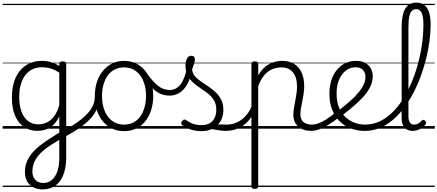

<svg xmlns="http://www.w3.org/2000/svg" viewBox="-20 -985 3349 1470"><path d="M306 465Q246 465 208.5 429.5Q171 394 171 331Q171 296 181 265.5Q191 235 209.5 208Q228 181 256 155Q284 129 320 104Q339 91 358 78.5Q377 66 396 54Q415 42 434 30V-94Q410 -45 380.5 -21.5Q351 2 321.5 9.5Q292 17 265 17Q209 17 165 -12Q121 -41 96 -98Q71 -155 71 -238Q71 -288 80.5 -331Q90 -374 109 -408.5Q128 -443 156 -467.5Q184 -492 220 -505.5Q256 -519 301 -519Q326 -519 347 -515Q368 -511 389.5 -503Q411 -495 434 -480V-496Q434 -506 440.5 -510.5Q447 -515 461 -515Q474 -515 480.5 -510.5Q487 -506 487 -496V218Q487 278 474.5 324.5Q462 371 438.5 402Q415 433 381.5 449Q348 465 306 465ZM313 416Q348 416 375 394.5Q402 373 418 330.5Q434 288 434 225V86Q418 96 401.5 105.5Q385 115 369 125.5Q353 136 337 147Q312 166 291.5 186.5Q271 207 257 229Q243 251 235.5 275.5Q228 300 228 327Q228 354 238 374Q248 394 267 405Q286 416 313 416ZM274 -33Q306 -33 336.5 -46.5Q367 -60 392.5 -92.5Q418 -125 434 -181V-428Q399 -452 367 -461Q335 -470 302 -470Q270 -470 243 -460.5Q216 -451 194.5 -432Q173 -413 158 -385.5Q143 -358 135 -322Q127 -286 127 -242Q127 -180 143.5 -133Q160 -86 193 -59.5Q226 -33 274 -33ZM0 436H622V446H0ZM0 -20H622V0H0ZM0 -505H622V-500H0ZM0 -956H622V-946H0Z M477 62Q469 66 462.5 61.5Q456 57 453.5 48.5Q451 40 452.5 31.5Q454 23 461 19Q500 -3 536.5 -25.5Q573 -48 603.5 -72.5Q634 -97 657 -124Q680 -151 693 -181Q706 -211 706 -244Q706 -254 714.5 -257.5Q723 -261 731.5 -257.5Q740 -254 740 -245Q740 -206 729.5 -172Q719 -138 697.5 -107.5Q676 -77 644.5 -49Q613 -21 571 6.5Q529 34 477 62ZM622 436V446ZM622 -20V0ZM622 -505V-500ZM622 -956V-946Z M930 19Q862 19 811.5 -15.5Q761 -50 733.5 -110.5Q706 -171 706 -250Q706 -310 722.5 -359Q739 -408 769.5 -444Q800 -480 840.5 -499.5Q881 -519 930 -519Q996 -519 1046 -485Q1096 -451 1124.5 -390Q1153 -329 1153 -250Q1153 -202 1142.5 -161Q1132 -120 1113 -87Q1094 -54 1067 -30Q1040 -6 1005.5 6.5Q971 19 930 19ZM930 -31Q969 -31 1000 -46.5Q1031 -62 1052.5 -91.5Q1074 -121 1086 -161.5Q1098 -202 1098 -250Q1098 -315 1077.5 -364.5Q1057 -414 1019.5 -441.5Q982 -469 930 -469Q891 -469 859.5 -453.5Q828 -438 806.5 -409Q785 -380 773 -339.5Q761 -299 761 -250Q761 -185 781.5 -135.5Q802 -86 840 -58.5Q878 -31 930 -31ZM622 436H1223V446H622ZM622 -20H1223V0H622ZM622 -505H1223V-500H622ZM622 -956H1223V-946H622Z M1279 -253Q1236 -253 1201.5 -270Q1167 -287 1136.5 -321Q1106 -355 1073 -405Q1068 -416 1072.5 -424Q1077 -432 1086 -434.5Q1095 -437 1100 -429Q1147 -363 1188 -329.5Q1229 -296 1280 -296Q1328 -296 1361.5 -338Q1395 -380 1412 -469Q1413 -476 1419.5 -478.5Q1426 -481 1433.5 -479Q1441 -477 1446 -471Q1451 -465 1449 -455Q1440 -389 1416 -344Q1392 -299 1357 -276Q1322 -253 1279 -253ZM1223 436V446ZM1223 -20V0ZM1223 -505V-500ZM1223 -956V-946Z M1710 17Q1677 17 1650.5 11.5Q1624 6 1599 3.5Q1574 1 1545 12L1566 -11Q1603 -25 1628.5 -29Q1654 -33 1674.5 -32Q1695 -31 1716 -31Q1725 -31 1729 -23.5Q1733 -16 1731.5 -7Q1730 2 1724.5 9.5Q1719 17 1710 17ZM1521 19Q1479 19 1441 7Q1403 -5 1374 -27Q1368 -33 1367.5 -41.5Q1367 -50 1375 -59Q1382 -68 1389.5 -69.5Q1397 -71 1406 -65Q1434 -45 1461.5 -36Q1489 -27 1526 -27Q1577 -27 1606.5 -58.5Q1636 -90 1636 -144Q1636 -186 1619 -215.5Q1602 -245 1575 -266.5Q1548 -288 1518 -307.5Q1488 -327 1461 -350.5Q1434 -374 1417 -406Q1400 -438 1400 -485Q1400 -511 1410.5 -534.5Q1421 -558 1445 -558Q1458 -558 1465 -550.5Q1472 -543 1472 -530Q1472 -519 1466.5 -499.5Q1461 -480 1451 -456Q1452 -427 1470 -404.5Q1488 -382 1515 -363.5Q1542 -345 1572 -325Q1602 -305 1629 -280.5Q1656 -256 1673 -223Q1690 -190 1690 -144Q1690 -71 1644 -26Q1598 19 1521 19ZM1223 436H1773V446H1223ZM1223 -20H1773V0H1223ZM1223 -505H1773V-500H1223ZM1223 -956H1773V-946H1223Z M1708 17Q1697 17 1691.5 9.5Q1686 2 1686.5 -7Q1687 -16 1694 -23.5Q1701 -31 1714 -31Q1751 -31 1782 -43Q1813 -55 1837 -75Q1861 -95 1879 -120Q1897 -145 1907 -172Q1911 -183 1920 -182.5Q1929 -182 1935 -174.5Q1941 -167 1938 -157Q1927 -124 1907 -93Q1887 -62 1858.5 -37Q1830 -12 1792 2.5Q1754 17 1708 17ZM1773 436V446ZM1773 -20V0ZM1773 -505V-500ZM1773 -956V-946Z M1930 461Q1917 461 1911 456.5Q1905 452 1905 442V-496Q1905 -506 1911.5 -510.5Q1918 -515 1931 -515Q1945 -515 1951 -510.5Q1957 -506 1957 -496V-408Q1981 -450 2011.5 -474.5Q2042 -499 2075.5 -509Q2109 -519 2142 -519Q2193 -519 2230.5 -496.5Q2268 -474 2288.5 -431Q2309 -388 2309 -325Q2309 -301 2306 -278Q2303 -255 2299 -233Q2295 -211 2290.5 -190Q2286 -169 2283 -148.5Q2280 -128 2280 -109Q2280 -72 2302.5 -51.5Q2325 -31 2370 -31Q2379 -31 2383.5 -23.5Q2388 -16 2387.5 -7Q2387 2 2381 9.5Q2375 17 2363 17Q2300 17 2263 -16Q2226 -49 2226 -107Q2226 -126 2229 -146.5Q2232 -167 2236 -188.5Q2240 -210 2244 -232Q2248 -254 2251 -276.5Q2254 -299 2254 -322Q2254 -393 2223 -431Q2192 -469 2133 -469Q2107 -469 2081.5 -461.5Q2056 -454 2033 -437Q2010 -420 1991 -393Q1972 -366 1957 -327V442Q1957 452 1950.5 456.5Q1944 461 1930 461ZM1773 436H2427V446H1773ZM1773 -20H2427V0H1773ZM1773 -505H2427V-500H1773ZM1773 -956H2427V-946H1773Z M2362 17Q2351 17 2345.5 9.5Q2340 2 2340.5 -7Q2341 -16 2348 -23.5Q2355 -31 2368 -31Q2393 -31 2419.5 -41Q2446 -51 2477.5 -71Q2509 -91 2548 -123Q2556 -129 2563.5 -126Q2571 -123 2576 -116Q2581 -109 2581.5 -100Q2582 -91 2574 -85Q2531 -52 2493.5 -29Q2456 -6 2423.5 5.5Q2391 17 2362 17ZM2427 436V446ZM2427 -20V0ZM2427 -505V-500ZM2427 -956V-946Z M2562 -130Q2620 -175 2661.5 -212Q2703 -249 2728.5 -281Q2754 -313 2766 -341.5Q2778 -370 2778 -396Q2778 -432 2757 -451Q2736 -470 2700 -470Q2674 -470 2649 -457.5Q2624 -445 2603 -420Q2582 -395 2569.5 -357.5Q2557 -320 2557 -270Q2557 -205 2576.5 -159.5Q2596 -114 2628 -85.5Q2660 -57 2698.5 -44Q2737 -31 2774 -31Q2786 -31 2791.5 -23.5Q2797 -16 2797 -7Q2797 2 2791.5 9.5Q2786 17 2774 17Q2692 17 2630.5 -18.5Q2569 -54 2535.5 -118Q2502 -182 2502 -268Q2502 -323 2516.5 -369Q2531 -415 2558 -448.5Q2585 -482 2622.5 -500.5Q2660 -519 2706 -519Q2750 -519 2778.5 -502Q2807 -485 2820.5 -458Q2834 -431 2834 -400Q2834 -368 2821 -335Q2808 -302 2780.5 -266.5Q2753 -231 2708.5 -191Q2664 -151 2602 -103ZM2427 436H2915V446H2427ZM2427 -20H2915V0H2427ZM2427 -505H2915V-500H2427ZM2427 -956H2915V-946H2427Z M2774 17Q2762 17 2755.5 9.5Q2749 2 2749 -7Q2749 -16 2755.5 -23.5Q2762 -31 2774 -31Q2827 -31 2873.5 -50Q2920 -69 2961.5 -104Q3003 -139 3038.5 -187Q3074 -235 3102.5 -291.5Q3131 -348 3153.5 -411Q3176 -474 3191 -539.5Q3206 -605 3214 -670Q3222 -735 3222 -795Q3222 -806 3230.5 -812Q3239 -818 3249.5 -818Q3260 -818 3268.5 -812Q3277 -806 3277 -795Q3277 -737 3268.5 -671.5Q3260 -606 3243 -537.5Q3226 -469 3201.5 -402Q3177 -335 3144.5 -273Q3112 -211 3072.5 -158Q3033 -105 2986.5 -66Q2940 -27 2887 -5Q2834 17 2774 17ZM2915 436V446ZM2915 -20V0ZM2915 -505V-500ZM2915 -956V-946Z M3139 17Q3119 17 3103 10.5Q3087 4 3076.5 -8Q3066 -20 3060.5 -38.5Q3055 -57 3055 -82V-774Q3055 -871 3082.5 -918Q3110 -965 3167 -965Q3205 -965 3229 -946.5Q3253 -928 3265 -890.5Q3277 -853 3277 -796Q3277 -784 3268.5 -777.5Q3260 -771 3249.5 -771Q3239 -771 3230.5 -777.5Q3222 -784 3222 -796Q3222 -837 3216 -863Q3210 -889 3198 -902Q3186 -915 3167 -915Q3147 -915 3133.5 -902Q3120 -889 3113.5 -858Q3107 -827 3107 -774V-94Q3107 -74 3111.5 -60Q3116 -46 3125.5 -38.5Q3135 -31 3149 -31Q3159 -31 3169.5 -34Q3180 -37 3190 -44.5Q3200 -52 3209 -62Q3215 -68 3222 -67.5Q3229 -67 3235 -60Q3241 -54 3242 -47.5Q3243 -41 3239 -34Q3228 -19 3211.5 -7Q3195 5 3176.5 11Q3158 17 3139 17ZM2915 436H3309V446H2915ZM2915 -20H3309V0H2915ZM2915 -505H3309V-500H2915ZM2915 -956H3309V-946H2915Z"/></svg>

Font: Playwrite HU Guides
Style: Regular
Weight: 400
Designer: Veronika Burian, José Scaglione
Foundry: TypeTogether
Version: Version 1.003